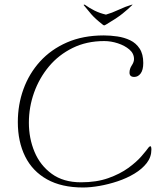

<svg xmlns="http://www.w3.org/2000/svg" viewBox="-20 -818 724 851"><path d="M348 13Q253 13 188.5 -23Q124 -59 91.5 -124.5Q59 -190 59 -277Q59 -354 84 -423Q109 -492 157.5 -545.5Q206 -599 277 -630Q348 -661 440 -661Q469 -661 500 -656.5Q531 -652 557 -639.5Q583 -627 599 -602.5Q615 -578 615 -539Q615 -508 603.5 -492.5Q592 -477 575 -477Q554 -477 554 -496Q554 -513 564 -528Q574 -543 574 -556Q574 -581 553.5 -598.5Q533 -616 502.5 -626Q472 -636 442 -636Q364 -636 302 -605.5Q240 -575 197 -523.5Q154 -472 131 -407.5Q108 -343 108 -274Q108 -205 133 -145Q158 -85 209.5 -47.5Q261 -10 339 -10Q408 -10 460 -28.5Q512 -47 548.5 -73.5Q585 -100 607 -125.5Q629 -151 639 -165Q644 -170 646 -170Q651 -170 651 -155Q651 -122 630.5 -95.5Q610 -69 576 -48.5Q542 -28 501.5 -14.5Q461 -1 421 6Q381 13 348 13ZM566 -797.5Q568.1 -797.5 567 -796.5Q548.5 -777.9 522.7 -757.3Q497 -736.7 449.6 -708.9L443.4 -705.8H441.4Q438.3 -705.8 435.2 -708.9Q402.2 -734.7 384.7 -754.8Q367.2 -774.9 351.8 -794.4Q348.7 -797.5 354.9 -797.5Q355.9 -797.5 356.9 -796.5Q376.5 -782.1 399.7 -770.7Q422.8 -759.4 449.6 -753.2Q475.4 -760.4 506.3 -774.9Q537.2 -789.3 561.9 -796.5Q563.9 -797.5 566 -797.5Z"/></svg>

Font: Bilbo
Style: Regular
Weight: 400
Designer: Robert E. Leuschke
Foundry: Robert E. Leuschke
Version: Version 1.100